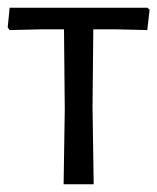

<svg xmlns="http://www.w3.org/2000/svg" viewBox="-24 -478 408 498"><path d="M141 0 144 -194 142 -402H86L1 -400L-4 -407L1 -458H358L364 -453L358 -400L274 -402H218L216 -201L219 0Z"/></svg>

Font: Alegreya Sans SC
Style: Regular
Weight: 400
Designer: Juan Pablo del Peral
Foundry: Huerta Tipografica
Version: Version 2.007